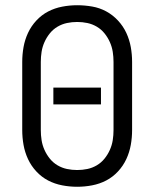

<svg xmlns="http://www.w3.org/2000/svg" viewBox="-20 -702 590 734"><path d="M275 12Q246 12 217.5 6.5Q189 1 164 -12Q139 -25 119 -46.5Q99 -68 87 -94Q75 -120 70 -148Q65 -176 65 -205V-465Q65 -494 70 -522Q75 -550 87 -576Q99 -602 119 -623.5Q139 -645 164 -658Q189 -671 217.5 -676.5Q246 -682 275 -682Q304 -682 332.5 -677Q361 -672 386 -658.5Q411 -645 431 -623.5Q451 -602 463 -576Q475 -550 480 -522Q485 -494 485 -465V-205Q485 -176 480 -148Q475 -120 463 -94Q451 -68 431 -46.5Q411 -25 386 -12Q361 1 332.5 6.5Q304 12 275 12ZM275 -52Q295 -52 314 -56Q333 -60 350 -70Q367 -80 379.5 -95.5Q392 -111 400 -129Q408 -147 411 -166Q414 -185 414 -205V-465Q414 -485 411 -504Q408 -523 400 -541Q392 -559 379.5 -574.5Q367 -590 350 -600Q333 -610 314 -614Q295 -618 275 -618Q255 -618 236 -614Q217 -610 200 -600Q183 -590 170.5 -574.5Q158 -559 150 -541Q142 -523 139 -504Q136 -485 136 -465V-205Q136 -185 139 -166Q142 -147 150 -129Q158 -111 170.5 -95.5Q183 -80 200 -70Q217 -60 236 -56Q255 -52 275 -52ZM366 -303H184V-367H366Z"/></svg>

Font: Lode Term
Style: Regular
Weight: 400
Monospace: yes
Designer: Belleve Invis
Foundry: Belleve Invis
Version: Version 29.2.0